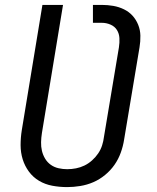

<svg xmlns="http://www.w3.org/2000/svg" viewBox="-20 -755 640 783"><path d="M254 8Q223 8 193.5 2.5Q164 -3 139.5 -17.5Q115 -32 98 -55Q81 -78 72.5 -105.5Q64 -133 64 -163.5Q64 -194 69 -225L153 -735H237L151 -213Q148 -194 147.5 -175.5Q147 -157 151 -140Q155 -123 164 -108Q173 -93 187 -83Q201 -73 218.5 -69Q236 -65 254 -65Q272 -65 290 -68.5Q308 -72 324.5 -80Q341 -88 355.5 -101Q370 -114 380.5 -129.5Q391 -145 396.5 -162.5Q402 -180 404 -197L465 -562Q468 -581 467 -599.5Q466 -618 457 -632.5Q448 -647 431 -654.5Q414 -662 395 -662H359V-735H395Q419 -735 442 -731Q465 -727 485.5 -717Q506 -707 520.5 -691Q535 -675 543.5 -654Q552 -633 552.5 -609.5Q553 -586 549 -562L486 -185Q482 -159 472.5 -132.5Q463 -106 447 -83Q431 -60 408.5 -41.5Q386 -23 360.5 -12Q335 -1 307.5 3.5Q280 8 254 8Z"/></svg>

Font: Iosevka Custom Oblique
Style: Regular
Weight: 400
Italic angle: -9°
Designer: Belleve Invis
Foundry: Belleve Invis
Version: Version 27.0.1